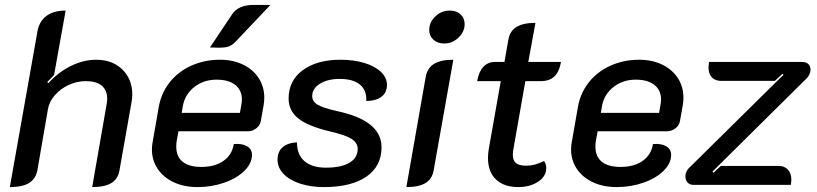

<svg xmlns="http://www.w3.org/2000/svg" viewBox="-20 -752 3324 781"><path d="M133 -628Q141 -667 170 -688Q199 -709 247 -709L200 -447Q179 -426 172 -418L177 -414Q218 -459 269 -484Q320 -509 371 -509Q437 -509 477.5 -469.5Q518 -430 518 -368Q518 -353 515 -336L466 -59Q460 -24 433 -7.5Q406 9 355 9L413 -324Q416 -338 416 -350Q416 -385 394 -403.5Q372 -422 329 -422Q293 -422 259.5 -406.5Q226 -391 203 -364.5Q180 -338 175 -308L132 -59Q125 -24 98 -7.5Q71 9 20 9Z M598 -144Q598 -160 601 -175L626 -318Q636 -374 670.5 -417.5Q705 -461 758.5 -485Q812 -509 875 -509Q928 -509 969 -489Q1010 -469 1032.5 -434Q1055 -399 1055 -354Q1055 -339 1052 -322L1041 -260Q1038 -242 1022.5 -230Q1007 -218 988 -218H706L699 -180Q697 -171 697 -155Q697 -115 723 -94Q749 -73 799 -73Q854 -73 889 -97.5Q924 -122 931 -166Q965 -169 985 -157Q1005 -145 1005 -122Q1005 -88 974.5 -57.5Q944 -27 892.5 -9Q841 9 784 9Q729 9 687 -10.5Q645 -30 621.5 -65Q598 -100 598 -144ZM956 -293 961 -322Q964 -336 964 -347Q964 -385 937 -406.5Q910 -428 861 -428Q809 -428 771 -398.5Q733 -369 724 -322L719 -293ZM925 -695Q950 -732 1012 -732H1080L937 -581Q924 -568 910.5 -563Q897 -558 869 -558Q848 -558 834 -559Z M1109 -102Q1109 -135 1129.5 -153Q1150 -171 1188 -173Q1188 -123 1218.5 -96.5Q1249 -70 1306 -70Q1368 -70 1401.5 -90Q1435 -110 1435 -146Q1435 -171 1410 -187Q1385 -203 1320 -218Q1232 -239 1193 -270.5Q1154 -302 1154 -351Q1154 -424 1211.5 -466.5Q1269 -509 1366 -509Q1419 -509 1462 -496Q1505 -483 1529.5 -459.5Q1554 -436 1554 -407Q1554 -376 1532.5 -359Q1511 -342 1470 -341Q1472 -385 1444 -408Q1416 -431 1362 -431Q1313 -431 1281.5 -411.5Q1250 -392 1250 -361Q1250 -339 1272 -326Q1294 -313 1351 -300Q1532 -262 1532 -153Q1532 -76 1470.5 -33.5Q1409 9 1297 9Q1244 9 1201 -5Q1158 -19 1133.5 -44.5Q1109 -70 1109 -102Z M1726 -630Q1726 -662 1751 -685.5Q1776 -709 1810 -709Q1836 -709 1853 -694Q1870 -679 1870 -654Q1870 -623 1845 -599Q1820 -575 1787 -575Q1760 -575 1743 -590.5Q1726 -606 1726 -630ZM1712 -441Q1719 -476 1746 -492.5Q1773 -509 1824 -509L1744 -59Q1738 -24 1711 -7.5Q1684 9 1633 9Z M1965 -109Q1965 -127 1968 -145L2017 -422H1921Q1927 -459 1945.5 -479.5Q1964 -500 1993 -500H2032L2048 -591Q2054 -626 2081 -642.5Q2108 -659 2158 -659L2129 -500H2262Q2255 -460 2235 -441Q2215 -422 2180 -422H2117L2069 -149Q2066 -134 2066 -123Q2066 -99 2079 -88.5Q2092 -78 2121 -78Q2155 -78 2193 -97Q2202 -85 2202 -68Q2202 -35 2169 -13Q2136 9 2088 9Q2030 9 1997.5 -22Q1965 -53 1965 -109Z M2303 -144Q2303 -160 2306 -175L2331 -318Q2341 -374 2375.5 -417.5Q2410 -461 2463.5 -485Q2517 -509 2580 -509Q2633 -509 2674 -489Q2715 -469 2737.5 -434Q2760 -399 2760 -354Q2760 -339 2757 -322L2746 -260Q2743 -242 2727.5 -230Q2712 -218 2693 -218H2411L2404 -180Q2402 -171 2402 -155Q2402 -115 2428 -94Q2454 -73 2504 -73Q2559 -73 2594 -97.5Q2629 -122 2636 -166Q2670 -169 2690 -157Q2710 -145 2710 -122Q2710 -88 2679.5 -57.5Q2649 -27 2597.5 -9Q2546 9 2489 9Q2434 9 2392 -10.5Q2350 -30 2326.5 -65Q2303 -100 2303 -144ZM2661 -293 2666 -322Q2669 -336 2669 -347Q2669 -385 2642 -406.5Q2615 -428 2566 -428Q2514 -428 2476 -398.5Q2438 -369 2429 -322L2424 -293Z M2768 -35Q2768 -52 2781 -67L3167 -448L3163 -452L3132 -423H2913Q2889 -423 2875.5 -437.5Q2862 -452 2862 -478Q2862 -484 2864 -500H3243Q3259 -500 3268 -491.5Q3277 -483 3277 -468Q3277 -459 3272.5 -449.5Q3268 -440 3261 -433L2878 -54L2882 -49L2912 -77H3147Q3172 -77 3185.5 -61.5Q3199 -46 3199 -20Q3199 -14 3197 0H2800Q2786 0 2777 -9.5Q2768 -19 2768 -35Z"/></svg>

Font: K2D Medium
Style: Italic
Weight: 500
Italic angle: -10°
Designer: Katatrad Aksorn Co.,Ltd.
Foundry: Cadson Demak Co.,Ltd.
Version: Version 1.000; ttfautohint (v1.6)